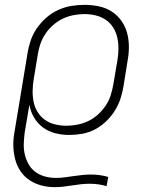

<svg xmlns="http://www.w3.org/2000/svg" viewBox="-20 -548 640 791"><path d="M205 223Q177 223 150.5 216Q124 209 102 194.5Q80 180 65 158Q50 136 43 110Q36 84 35 56Q34 28 39 0L93 -326Q97 -353 106 -380Q115 -407 131.5 -431Q148 -455 170 -474.5Q192 -494 219 -506.5Q246 -519 273.5 -523.5Q301 -528 328 -528Q358 -528 387 -522Q416 -516 439.5 -501Q463 -486 479.5 -463Q496 -440 503.5 -412.5Q511 -385 511 -355Q511 -325 505 -294L489 -194Q485 -168 476.5 -142Q468 -116 453 -92Q438 -68 417 -48Q396 -28 371.5 -15Q347 -2 319.5 3Q292 8 266 8Q236 8 208 1Q180 -6 157.5 -22.5Q135 -39 120.5 -63.5Q106 -88 101 -116L82 -4Q79 19 78 42.5Q77 66 82 87.5Q87 109 97.5 128Q108 147 125.5 160Q143 173 165 179Q187 185 211 185Q229 185 247 182.5Q265 180 283 177.5Q301 175 319 173Q337 171 355 171Q373 171 391 173.5Q409 176 426 181L419 219Q403 214 385.5 211.5Q368 209 350 209Q332 209 313.5 211Q295 213 277 216Q259 219 241 221Q223 223 205 223ZM254 -30Q276 -30 299 -34.5Q322 -39 344 -49.5Q366 -60 384 -76.5Q402 -93 415.5 -113Q429 -133 436 -155.5Q443 -178 447 -201L464 -301Q468 -325 468 -348.5Q468 -372 463 -394Q458 -416 446 -435Q434 -454 415.5 -466.5Q397 -479 374.5 -484.5Q352 -490 328 -490Q306 -490 282.5 -485.5Q259 -481 237.5 -470.5Q216 -460 197.5 -443.5Q179 -427 166 -407Q153 -387 145.5 -364.5Q138 -342 135 -319L119 -223Q115 -199 114.5 -175Q114 -151 118.5 -128.5Q123 -106 135 -86.5Q147 -67 165.5 -54Q184 -41 207 -35.5Q230 -30 254 -30Z"/></svg>

Font: Iosevka Extralight Extended
Style: Italic
Weight: 200
Width: 7
Italic angle: -9°
Monospace: yes
Designer: Belleve Invis
Foundry: Belleve Invis
Version: Version 32.5.0; ttfautohint (v1.8.4)